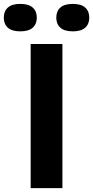

<svg xmlns="http://www.w3.org/2000/svg" viewBox="-84 -966 479 986"><path d="M73.5 0V-740H236.5V0ZM290 -805Q247 -805 226 -823.8Q205 -842.5 205 -875.5Q205 -908.5 226 -927.2Q247 -946 290 -946Q332.5 -946 353.5 -927.2Q374.5 -908.5 374.5 -875.5Q374.5 -842.5 353.5 -823.8Q332.5 -805 290 -805ZM20 -805Q-22.5 -805 -43.5 -823.8Q-64.5 -842.5 -64.5 -875.5Q-64.5 -908.5 -43.5 -927.2Q-22.5 -946 20 -946Q63 -946 84 -927.2Q105 -908.5 105 -875.5Q105 -842.5 84 -823.8Q63 -805 20 -805Z"/></svg>

Font: Encode Sans Semi Expanded
Style: Bold
Weight: 700
Width: 6
Designer: Multiple Designers
Foundry: Impallari Type
Version: Version 3.000; ttfautohint (v1.8.3) -l 8 -r 50 -G 200 -x 14 